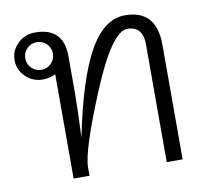

<svg xmlns="http://www.w3.org/2000/svg" viewBox="-67 -634 771 708"><g transform="rotate(-10 318.5 -280.0)"><path d="M158.2 -467.3Q158.2 -488.8 143.1 -503.9Q127.9 -519 106.4 -519Q85 -519 69.8 -503.9Q54.7 -488.8 54.7 -467.3Q54.7 -445.8 69.8 -430.7Q85 -415.5 106.4 -415.5Q127.9 -415.5 143.1 -430.7Q158.2 -445.8 158.2 -467.3ZM212.9 -447.8V-306.2Q212.9 -287.1 211.7 -240.2Q210.4 -193.4 208 -143.6Q251 -356.4 308.1 -458.3Q365.2 -560.1 443.8 -560.1Q561.5 -560.1 561.5 -428.7V0H502V-440.9Q502 -509.3 443.8 -509.3Q385.3 -509.3 299.1 -300.8Q212.9 -92.3 212.9 -31.7V0H153.3V-390.6Q132.3 -379.9 106.4 -379.4Q68.8 -378.9 41.7 -405Q14.6 -431.2 14.6 -467.3Q14.6 -503.4 41.5 -529.3Q68.4 -555.2 106.4 -555.2Q212.9 -555.2 212.9 -447.8Z"/></g></svg>

Font: Roboto Web
Style: Light
Weight: 300
Designer: Google
Version: Version 1.200310; 2013